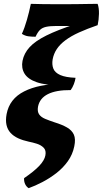

<svg xmlns="http://www.w3.org/2000/svg" viewBox="-20 -730 535 999"><path d="M129.2 249Q117.5 241.9 110.9 228.1Q104.3 214.3 105.3 197Q158.2 160.9 184.9 132.3Q211.6 103.6 216.1 78.6Q221 52.8 207.4 38.9Q193.9 25 172.1 18Q150.3 11.1 129.5 7.1Q98.6 0.5 74.5 -10.6Q50.4 -21.7 34.8 -38.8Q19.2 -55.8 13.8 -80Q8.4 -104.1 14.3 -136.3Q29.3 -215.8 105.6 -254.4Q181.9 -293 298.8 -293L297.8 -286Q217.7 -286 171.2 -302.2Q124.7 -318.4 107.4 -347.3Q90.1 -376.3 97.1 -413.3Q105 -453.1 134.2 -484.7Q163.3 -516.4 221.2 -545.2Q279.2 -574 371.6 -604.2L391.9 -594.8H273Q240.2 -594.8 219.8 -590.3Q199.4 -585.8 187.4 -573.8Q175.5 -561.8 165.1 -538.8Q143.1 -538.8 126.4 -541.3Q109.6 -543.8 93.8 -553.9Q108.3 -585.4 120.1 -626.9Q132 -668.3 140.5 -710Q162.1 -709 207 -708.5Q252 -708 303.3 -708Q341.2 -708 378 -708.5Q414.9 -709 444.2 -709.5Q473.5 -710 487.9 -710Q495.7 -688.8 494.9 -657.6Q494.2 -626.5 488.1 -599.1Q432.8 -580 391 -561.1Q349.2 -542.1 320.6 -520.7Q291.9 -499.3 275.6 -474.8Q259.3 -450.4 253.9 -420.9Q249.4 -394 257.6 -372.9Q265.8 -351.9 293.7 -339.5Q321.6 -327.2 373.1 -325.2Q371.1 -310 364.3 -292.2Q357.4 -274.4 347.8 -261.3Q271.9 -261.8 229.1 -240.2Q186.2 -218.5 177.8 -174.9Q173.4 -149.6 183.6 -134.9Q193.8 -120.3 215.1 -111.5Q236.4 -102.7 263.7 -93.6Q302.9 -81.6 328.6 -66.8Q354.3 -52 364.4 -29.3Q374.5 -6.6 366.5 31.3Q357.9 74 333 108.9Q308.1 143.7 273.3 170.7Q238.5 197.6 200.7 217.3Q162.9 237 129.2 249Z"/></svg>

Font: Vollkorn
Style: Italic
Weight: 400
Italic angle: -11°
Designer: Friedrich Althausen
Foundry: Friedrich Althausen
Version: Version 5.001